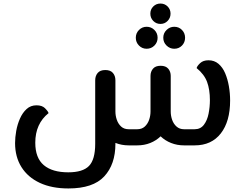

<svg xmlns="http://www.w3.org/2000/svg" viewBox="-20 -820 1383 1083"><path d="M366 243Q272 243 204.5 211.5Q137 180 101 122.5Q65 65 65 -13Q65 -45 71.5 -81.5Q78 -118 92.5 -151Q107 -184 130 -205Q153 -226 186 -226Q217 -226 233.5 -210Q250 -194 254 -182Q179 -122 179 -15Q179 71 227 111.5Q275 152 365 152Q447 152 482 116Q517 80 517 -9V-367Q517 -392 531 -408.5Q545 -425 574 -425Q603 -425 617 -408.5Q631 -392 631 -367V-191Q631 -167 639 -144Q647 -121 663.5 -106Q680 -91 706 -91H754Q780 -91 796.5 -106Q813 -121 821 -144Q829 -167 829 -191V-392Q829 -416 843 -432.5Q857 -449 886 -449Q915 -449 929 -432.5Q943 -416 943 -392V-191Q943 -167 951 -144Q959 -121 976 -106Q993 -91 1018 -91H1078Q1111 -91 1130 -116Q1149 -141 1156.5 -179Q1164 -217 1164 -255Q1164 -315 1148 -358Q1132 -401 1089 -436Q1092 -448 1109 -464Q1126 -480 1156 -480Q1189 -480 1212.5 -460Q1236 -440 1250 -407Q1264 -374 1271 -334Q1278 -294 1278 -253Q1278 -135 1225.5 -67.5Q1173 0 1078 0H1018Q979 0 945 -13.5Q911 -27 886 -51Q861 -27 827.5 -13.5Q794 0 754 0H706Q666 0 631 -14V-9Q631 107 568 175Q505 243 366 243ZM885 -685Q861 -685 844.5 -702Q828 -719 828 -743Q828 -767 844.5 -783.5Q861 -800 885 -800Q909 -800 925.5 -783.5Q942 -767 942 -743Q942 -719 925.5 -702Q909 -685 885 -685ZM963 -545Q938 -545 919.5 -563Q901 -581 901 -607Q901 -633 919.5 -651Q938 -669 963 -669Q989 -669 1006.5 -651Q1024 -633 1024 -607Q1024 -581 1006.5 -563Q989 -545 963 -545ZM807 -545Q782 -545 764 -563Q746 -581 746 -607Q746 -633 764 -651Q782 -669 807 -669Q833 -669 851 -651Q869 -633 869 -607Q869 -581 851 -563Q833 -545 807 -545Z"/></svg>

Font: El Messiri SemiBold
Style: Regular
Weight: 600
Designer: Mohamed Gaber
Foundry: Kief Type Foundry
Version: Version 2.020; ttfautohint (v1.8.3)